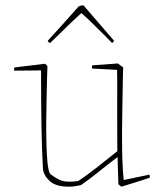

<svg xmlns="http://www.w3.org/2000/svg" viewBox="-20 -694 598 720"><path d="M238 6Q189 6 166 -15.5Q143 -37 141 -62Q137 -132 135.5 -219Q134 -306 134 -430L33 -429Q33 -432 33 -435.5Q33 -439 34 -441L149 -455L158 -446L157 -421Q156 -385 155 -340Q154 -295 153.5 -248Q153 -201 154 -158.5Q155 -116 158 -85.5Q161 -55 167 -43Q194 -21 215 -15.5Q236 -10 273 -15Q305 -36 340.5 -64Q376 -92 420 -127Q420 -181 419.5 -236.5Q419 -292 419.5 -343Q420 -394 419 -432L325 -437Q325 -439 325 -442Q325 -445 326 -449L422 -456L442 -441L441 -416Q440 -342 438.5 -268.5Q437 -195 438 -130.5Q439 -66 444 -19L540 -39Q541 -38 541.5 -34Q542 -30 542 -28Q517 -19 489 -10.5Q461 -2 435 6L424 -3L421 -100V-105Q381 -75 349 -49Q317 -23 284 0Q270 3 261 4.5Q252 6 238 6ZM190 -554 168 -533Q161 -535 159 -541Q191 -576 218.5 -606.5Q246 -637 275 -670Q279 -672 283.5 -673Q288 -674 293 -674L388 -564L408 -541Q407 -540 405 -537Q403 -534 400 -533Q390 -544 368.5 -565Q347 -586 324.5 -608.5Q302 -631 285 -645L271 -632Q250 -613 231.5 -594.5Q213 -576 190 -554Z"/></svg>

Font: Labrada Thin
Style: Regular
Weight: 100
Designer: Mercedes Jáuregui
Foundry: Omnibus-Type Team
Version: Version 1.000; ttfautohint (v1.8.4.7-5d5b)